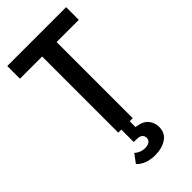

<svg xmlns="http://www.w3.org/2000/svg" viewBox="-286 -767 1070 1070"><g transform="rotate(-45 249.0 -232.5)"><path d="M192 -600H17V-700H481V-600H306V0H282V46Q335 53 355.5 79.5Q376 106 376 138Q376 186 339.5 210.5Q303 235 249 235Q214 235 184.5 224Q155 213 138 193L175 143Q187 154 203 160.5Q219 167 238 167Q259 167 271.5 158Q284 149 284 132Q284 119 274 108.5Q264 98 234 98H216V0H192Z"/></g></svg>

Font: Tilda Sans Semibold
Style: Regular
Weight: 600
Designer: ParaType Ltd
Foundry: ParaType Ltd
Version: Version 1.009